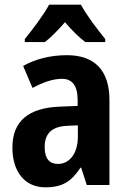

<svg xmlns="http://www.w3.org/2000/svg" viewBox="-20 -791 548 821"><path d="M326 -771H190C168 -729 118 -663 86 -624V-611H172C198 -631 227 -661 258 -696C288 -661 317 -632 345 -611H430V-624C396 -666 350 -726 326 -771ZM266 -555C194 -555 130 -538 79 -509L119 -415C164 -439 206 -454 245 -454C289 -454 312 -425 312 -363V-338L236 -335C103 -330 33 -274 33 -160C33 -58 85 10 174 10C248 10 286 -16 324 -74H327L351 0H448V-363C448 -491 384 -555 266 -555ZM313 -255V-207C313 -133 276 -90 228 -90C192 -90 171 -112 171 -162C171 -218 199 -250 268 -253Z"/></svg>

Font: Noto Sans Display SemiCondensed
Style: Bold
Weight: 700
Width: 4
Designer: Monotype Design Team
Foundry: Monotype Imaging Inc.
Version: Version 1.900